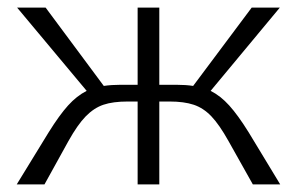

<svg xmlns="http://www.w3.org/2000/svg" viewBox="-20 -485 781 505"><path d="M717 0H645L581 -114Q557 -157 536 -179Q515 -201 489.5 -209.5Q464 -218 426 -218H399V0H342V-218H316Q277 -218 252 -209.5Q227 -201 205.5 -179Q184 -157 160 -114L97 0H24L108 -137Q136 -182 159 -207.5Q182 -233 208 -246L25 -465H100L253 -259Q273 -262 297 -262H342V-465H399V-262H444Q469 -262 488 -259L642 -465H716L534 -246Q560 -233 583 -207.5Q606 -182 634 -137Z"/></svg>

Font: Ysabeau SC Semilight
Style: Regular
Weight: 300
Designer: Christian Thalmann (Catharsis Fonts)
Version: Version 0.003